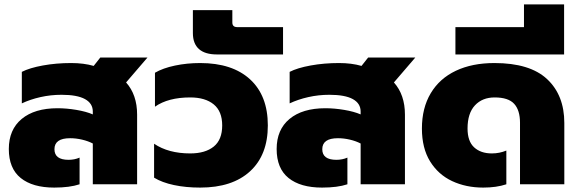

<svg xmlns="http://www.w3.org/2000/svg" viewBox="-20 -836 2620 871"><path d="M20 -160Q20 -248 78.5 -296.5Q137 -345 241 -345Q282 -345 326.5 -337.5Q371 -330 401 -317V-330Q401 -367 365.5 -386.5Q330 -406 259 -406Q210 -406 163.5 -395.5Q117 -385 79 -367V-510Q114 -528 174.5 -539Q235 -550 303 -550Q360 -550 405 -537L435 -575H649L552 -462Q602 -406 602 -316V0H401V-185Q380 -196 352.5 -202.5Q325 -209 298 -209Q227 -209 227 -159Q227 -111 291 -111Q318 -111 341 -121V0Q296 15 226 15Q128 15 74 -28.5Q20 -72 20 -160Z M679 -30V-184Q744 -140 843 -140Q911 -140 949.5 -171Q988 -202 988 -267Q988 -331 949.5 -362.5Q911 -394 843 -394Q743 -394 683 -352V-506Q719 -527 773.5 -538.5Q828 -550 888 -550Q1034 -550 1114.5 -476Q1195 -402 1195 -267Q1195 -133 1114.5 -59Q1034 15 888 15Q823 15 769 3.5Q715 -8 679 -30Z M855 -686V-790H1034V-734Q1034 -713 1056 -713H1264V-589H964Q910 -589 882.5 -613.5Q855 -638 855 -686Z M1235 -160Q1235 -248 1293.5 -296.5Q1352 -345 1456 -345Q1497 -345 1541.5 -337.5Q1586 -330 1616 -317V-330Q1616 -367 1580.5 -386.5Q1545 -406 1474 -406Q1425 -406 1378.5 -395.5Q1332 -385 1294 -367V-510Q1329 -528 1389.5 -539Q1450 -550 1518 -550Q1575 -550 1620 -537L1650 -575H1864L1767 -462Q1817 -406 1817 -316V0H1616V-185Q1595 -196 1567.5 -202.5Q1540 -209 1513 -209Q1442 -209 1442 -159Q1442 -111 1506 -111Q1533 -111 1556 -121V0Q1511 15 1441 15Q1343 15 1289 -28.5Q1235 -72 1235 -160Z M1894 -253Q1894 -346 1934 -413Q1974 -480 2048 -515Q2122 -550 2223 -550Q2384 -550 2462 -477Q2540 -404 2540 -278V0H2339V-279Q2339 -336 2312.5 -365Q2286 -394 2224 -394Q2168 -394 2134.5 -358Q2101 -322 2101 -253Q2101 -195 2131 -167.5Q2161 -140 2211 -140Q2246 -140 2277 -153V0Q2232 15 2172 15Q2094 15 2031 -14.5Q1968 -44 1931 -104Q1894 -164 1894 -253Z M2046 -713H2357V-816H2539V-589H2046Z"/></svg>

Font: Prompt ExtraBold
Style: Regular
Weight: 800
Designer: Katatrad Team
Foundry: CadsonDemak
Version: Version 1.001